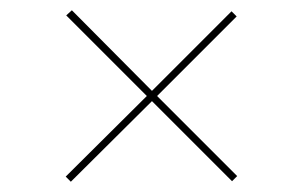

<svg xmlns="http://www.w3.org/2000/svg" viewBox="-20 -416 590 374"><path d="M432 -63 276 -219 118 -62 108 -72 266 -229 109 -386 120 -396 276 -239 431 -394 441 -384 286 -229 442 -73Z"/></svg>

Font: Ysabeau SC Thin
Style: Regular
Weight: 200
Designer: Christian Thalmann (Catharsis Fonts)
Version: Version 0.003